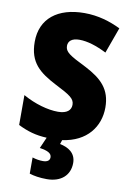

<svg xmlns="http://www.w3.org/2000/svg" viewBox="-103 -786 738 1088"><g transform="rotate(10 266.0 -242.0)"><path d="M377 124C377 65 331 40 285 31L293 7C433 -12 502 -107 502 -217C502 -322 447 -375 350 -425C253 -473 227 -489 227 -524C227 -550 246 -570 291 -570C337 -570 391 -553 448 -524L502 -673C442 -702 373 -724 293 -724C140 -724 43 -649 43 -515C43 -395 105 -347 203 -296C290 -252 316 -235 316 -200C316 -169 293 -147 241 -147C183 -147 107 -168 38 -207V-35C93 -8 140 6 204 9L176 73C223 80 245 92 245 115C245 133 231 143 206 143C187 143 167 140 145 133V226C169 234 204 240 245 240C327 240 377 195 377 124Z"/></g></svg>

Font: Noto Sans Kannada SemiCondensed Black
Style: Regular
Weight: 900
Width: 4
Designer: Jelle Bosma - Monotype Design Team
Foundry: Monotype Imaging Inc.
Version: Version 2.005